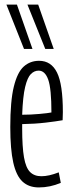

<svg xmlns="http://www.w3.org/2000/svg" viewBox="-20 -810 316 840"><path d="M150 10Q106 10 78.5 -15.5Q51 -41 38 -99Q25 -157 25 -254Q25 -368 40.5 -431Q56 -494 84 -519Q112 -544 151 -544Q204 -544 229.5 -492.5Q255 -441 255 -320Q255 -314 254.5 -301.5Q254 -289 254 -284Q226 -279 179.5 -273.5Q133 -268 77 -267V-248Q77 -167 85 -121.5Q93 -76 111.5 -57.5Q130 -39 161 -39Q194 -39 237 -56L246 -10Q199 10 150 10ZM77 -308Q114 -308 152.5 -311.5Q191 -315 205 -318Q205 -422 191 -461.5Q177 -501 149 -501Q130 -501 115 -486Q100 -471 90 -429.5Q80 -388 77 -308ZM85 -596 8 -790H54L122 -596ZM178 -596 100 -790H147L215 -596Z"/></svg>

Font: Georama Extra Condensed Light
Style: Regular
Weight: 300
Width: 2
Designer: Jean-Baptiste Levee
Foundry: Production Type
Version: Version 1.000